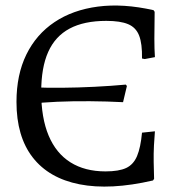

<svg xmlns="http://www.w3.org/2000/svg" viewBox="-20 -669 657 699"><path d="M539 -632 543 -626Q542 -567 542 -528.5Q542 -490 544 -461L507 -454L497 -456Q498 -510 486.5 -539.5Q475 -569 446.5 -581Q418 -593 367 -593Q286 -593 233.5 -565Q181 -537 155.5 -480Q130 -423 130 -334Q130 -240 157 -175.5Q184 -111 236.5 -78Q289 -45 364 -45Q413 -45 439.5 -57.5Q466 -70 479 -101Q492 -132 497 -186L544 -191Q542 -169 540.5 -139.5Q539 -110 539.5 -79Q540 -48 541 -18L537 -12Q381 24 269.5 2Q158 -20 99 -96Q40 -172 40 -298Q40 -397 76 -470.5Q112 -544 178.5 -588.5Q245 -633 336.5 -645Q428 -657 539 -632ZM438 -361 442 -356 428 -297Q371 -300 307.5 -300.5Q244 -301 187.5 -298.5Q131 -296 94 -291L103 -351Q149 -349 206 -349.5Q263 -350 323.5 -353Q384 -356 438 -361Z"/></svg>

Font: Alegreya
Style: Regular
Weight: 400
Designer: Juan Pablo del Peral
Foundry: Huerta Tipografica
Version: Version 2.009